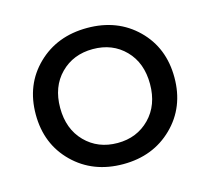

<svg xmlns="http://www.w3.org/2000/svg" viewBox="-84 -633 808 737"><g transform="rotate(-15 320.5 -264.5)"><path d="M320 6Q200 6 122 -70.5Q44 -147 44 -265Q44 -383 122 -459Q200 -535 320 -535Q440 -535 517.5 -459Q595 -383 595 -265Q595 -147 517 -70.5Q439 6 320 6ZM320 -78Q397 -78 447.5 -129.5Q498 -181 498 -265Q498 -349 448 -400Q398 -451 320 -451Q242 -451 191.5 -400Q141 -349 141 -265Q141 -181 191.5 -129.5Q242 -78 320 -78Z"/></g></svg>

Font: Montserrat
Style: Regular
Weight: 500
Designer: Julieta Ulanovsky
Foundry: Julieta Ulanovsky
Version: Version 7.200;PS 007.200;hotconv 1.0.88;makeotf.lib2.5.64775